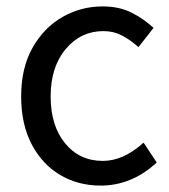

<svg xmlns="http://www.w3.org/2000/svg" viewBox="-20 -560 528 599"><path d="M294 19Q224 19 168 -14Q112 -47 79 -109.5Q46 -172 46 -259Q46 -348 81.5 -411Q117 -474 175 -507Q233 -540 300 -540Q352 -540 390.5 -520.5Q429 -501 459 -473L412 -413Q386 -436 360 -449.5Q334 -463 303 -463Q232 -463 185 -407Q138 -351 138 -259Q138 -168 183 -113Q228 -58 301 -58Q365 -58 428 -115L469 -53Q391 19 294 19Z"/></svg>

Font: LXGW 975 Gothic SC
Style: Regular
Weight: 400
Version: Version 2.01;February 25, 2021